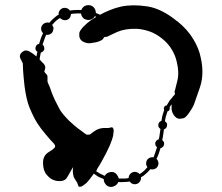

<svg xmlns="http://www.w3.org/2000/svg" viewBox="-20 -740 880 760"><path d="M680.7 -656.2Q681.6 -656.2 681.6 -656.2Q723.6 -622.1 745.1 -585Q767.6 -547.9 774.4 -512.7Q781.2 -483.4 781.2 -456.1Q781.2 -422.9 771.5 -394.5Q753.9 -342.8 748 -327.1Q742.2 -312.5 729.5 -294.9Q716.8 -276.4 708 -272.5Q704.1 -271.5 697.3 -270.5Q689.5 -268.6 682.6 -271.5Q673.8 -275.4 667 -286.1Q660.2 -295.9 659.2 -309.6Q659.2 -314.5 659.2 -319.3Q659.2 -323.2 659.2 -327.1Q657.2 -325.2 655.3 -321.3Q653.3 -318.4 651.4 -315.4Q652.3 -313.5 652.3 -311.5Q652.3 -309.6 651.4 -307.6Q651.4 -304.7 648.4 -301.8Q646.5 -299.8 643.6 -299.8Q640.6 -293 638.7 -285.2Q635.7 -278.3 634.8 -270.5Q633.8 -268.6 633.8 -265.6Q632.8 -262.7 632.8 -259.8Q637.7 -256.8 640.6 -252Q642.6 -246.1 640.6 -240.2Q639.6 -235.4 636.7 -232.4Q632.8 -229.5 628.9 -227.5Q627.9 -217.8 626 -207Q625 -196.3 622.1 -185.5Q627 -181.6 628.9 -176.8Q630.9 -171.9 628.9 -166Q627.9 -161.1 624 -158.2Q620.1 -154.3 615.2 -153.3Q612.3 -142.6 608.4 -131.8Q604.5 -121.1 599.6 -111.3Q604.5 -106.4 606.4 -99.6Q608.4 -93.8 606.4 -86.9Q603.5 -77.1 594.7 -72.3Q585.9 -67.4 576.2 -70.3Q576.2 -70.3 575.2 -70.3Q575.2 -70.3 575.2 -70.3Q569.3 -63.5 562.5 -56.6Q556.6 -50.8 548.8 -44.9Q546.9 -43 543.9 -42Q541 -40 538.1 -38.1Q538.1 -36.1 538.1 -33.2Q538.1 -31.2 537.1 -28.3Q534.2 -18.6 525.4 -13.7Q516.6 -8.8 506.8 -11.7Q502.9 -12.7 499 -15.6Q496.1 -18.6 493.2 -21.5Q482.4 -19.5 471.7 -19.5Q460 -18.6 448.2 -19.5Q444.3 -8.8 433.6 -3.9Q426.8 0 419.9 0Q416 0 412.1 -1Q402.3 -3.9 396.5 -12.7Q390.6 -20.5 390.6 -31.2Q379.9 -35.2 370.1 -40Q360.4 -45.9 351.6 -52.7Q341.8 -39.1 334 -29.3Q326.2 -19.5 322.3 -15.6Q304.7 -1 298.8 -1Q292 0 291 -2Q290 -4.9 288.1 -9.8Q286.1 -14.6 285.2 -17.6Q283.2 -20.5 276.4 -31.2Q269.5 -41 268.6 -58.6Q267.6 -63.5 268.6 -68.4Q268.6 -73.2 268.6 -78.1Q262.7 -66.4 254.9 -53.7Q248 -41 243.2 -34.2Q234.4 -23.4 218.8 -23.4Q204.1 -22.5 192.4 -27.3Q179.7 -31.2 165 -47.9Q150.4 -64.5 150.4 -94.7Q149.4 -124 173.8 -138.7Q198.2 -153.3 198.2 -160.2Q199.2 -166 189.5 -175.8Q179.7 -185.5 161.1 -208Q141.6 -230.5 127.9 -252Q113.3 -274.4 96.7 -314.5Q89.8 -331.1 85 -353.5Q80.1 -376 77.1 -399.4Q73.2 -434.6 71.3 -461.9Q70.3 -489.3 70.3 -489.3Q70.3 -489.3 61.5 -506.8Q58.6 -512.7 58.6 -517.6Q58.6 -528.3 72.3 -537.1Q82 -543.9 96.7 -536.1Q111.3 -528.3 124 -516.6Q125 -520.5 126 -525.4Q127 -530.3 127.9 -535.2Q123 -538.1 121.1 -543Q119.1 -547.9 121.1 -553.7Q122.1 -558.6 126 -562.5Q129.9 -565.4 134.8 -566.4Q137.7 -577.1 141.6 -587.9Q145.5 -598.6 150.4 -608.4Q145.5 -613.3 143.6 -620.1Q141.6 -626 143.6 -632.8Q146.5 -642.6 155.3 -647.5Q164.1 -652.3 173.8 -650.4Q173.8 -650.4 174.8 -649.4Q174.8 -649.4 174.8 -649.4Q180.7 -656.2 187.5 -663.1Q193.4 -668.9 201.2 -674.8Q203.1 -676.8 206.1 -678.7Q209 -679.7 211.9 -681.6Q211.9 -684.6 211.9 -686.5Q211.9 -688.5 212.9 -691.4Q215.8 -701.2 224.6 -706.1Q233.4 -710.9 243.2 -708Q247.1 -707 251 -704.1Q253.9 -702.1 256.8 -698.2Q267.6 -700.2 278.3 -700.2Q290 -701.2 301.8 -700.2Q305.7 -710.9 316.4 -716.8Q323.2 -719.7 330.1 -719.7Q334 -719.7 337.9 -718.8Q347.7 -715.8 353.5 -708Q359.4 -699.2 359.4 -688.5Q363.3 -687.5 367.2 -685.5Q372.1 -683.6 376 -681.6Q391.6 -690.4 413.1 -699.2Q433.6 -708 459 -713.9Q504.9 -723.6 562.5 -714.8Q620.1 -706.1 680.7 -656.2ZM672.9 -383.8Q673.8 -385.7 681.6 -418.9Q690.4 -452.1 679.7 -495.1Q674.8 -518.6 661.1 -542Q647.5 -566.4 622.1 -586.9Q596.7 -607.4 570.3 -616.2Q543.9 -625 519.5 -626Q474.6 -627 443.4 -613.3Q411.1 -598.6 410.2 -597.7Q407.2 -595.7 404.3 -594.7Q401.4 -593.8 398.4 -593.8Q394.5 -594.7 392.6 -592.8Q390.6 -589.8 387.7 -585.9Q384.8 -581.1 374 -577.1Q363.3 -572.3 339.8 -569.3Q327.1 -567.4 315.4 -572.3Q303.7 -576.2 297.9 -585Q293.9 -590.8 293.9 -597.7Q293.9 -605.5 293.9 -609.4Q295.9 -619.1 310.5 -634.8Q326.2 -650.4 338.9 -659.2Q342.8 -661.1 347.7 -665Q353.5 -668.9 360.4 -672.9Q359.4 -673.8 358.4 -674.8Q356.4 -674.8 355.5 -675.8Q350.6 -667 340.8 -663.1Q332 -659.2 322.3 -662.1Q312.5 -664.1 307.6 -670.9Q301.8 -677.7 300.8 -686.5Q290 -687.5 280.3 -686.5Q270.5 -686.5 260.7 -684.6Q260.7 -683.6 260.7 -681.6Q260.7 -679.7 259.8 -677.7Q257.8 -668 249 -663.1Q240.2 -658.2 230.5 -661.1Q226.6 -662.1 223.6 -664.1Q219.7 -666 217.8 -668.9Q215.8 -668 212.9 -666Q210.9 -665 209 -663.1Q203.1 -659.2 197.3 -653.3Q191.4 -647.5 186.5 -641.6Q189.5 -636.7 191.4 -631.8Q192.4 -626 190.4 -620.1Q188.5 -610.4 179.7 -605.5Q171.9 -600.6 163.1 -602.5Q158.2 -592.8 155.3 -583Q151.4 -573.2 148.4 -563.5Q153.3 -559.6 154.3 -554.7Q156.2 -549.8 155.3 -543.9Q153.3 -539.1 149.4 -536.1Q146.5 -532.2 141.6 -532.2Q139.6 -524.4 138.7 -517.6Q137.7 -510.7 136.7 -504.9Q141.6 -500 145.5 -495.1Q149.4 -491.2 152.3 -488.3Q162.1 -477.5 158.2 -466.8Q155.3 -456.1 155.3 -456.1Q155.3 -456.1 159.2 -451.2Q163.1 -446.3 166 -443.4Q168.9 -439.5 168 -427.7Q167 -416 170.9 -409.2Q174.8 -403.3 184.6 -374Q195.3 -345.7 213.9 -311.5Q219.7 -299.8 230.5 -287.1Q242.2 -273.4 253.9 -261.7Q277.3 -239.3 299.8 -223.6Q321.3 -207 323.2 -207Q326.2 -207 329.1 -207Q333 -208 335 -207Q339.8 -210.9 346.7 -215.8Q354.5 -221.7 363.3 -226.6Q378.9 -233.4 391.6 -233.4Q404.3 -233.4 407.2 -233.4Q410.2 -233.4 415 -234.4Q420.9 -236.3 423.8 -236.3Q425.8 -235.4 428.7 -230.5Q431.6 -225.6 427.7 -202.1Q425.8 -191.4 414.1 -163.1Q401.4 -134.8 383.8 -103.5Q379.9 -95.7 375 -87.9Q370.1 -80.1 365.2 -72.3Q364.3 -70.3 363.3 -67.4Q362.3 -65.4 360.4 -62.5Q368.2 -57.6 376 -52.7Q384.8 -47.9 394.5 -43.9Q399.4 -52.7 409.2 -56.6Q418 -60.5 428.7 -58.6Q437.5 -55.7 442.4 -48.8Q448.2 -42 450.2 -33.2Q460 -33.2 469.7 -33.2Q480.5 -33.2 489.3 -35.2Q489.3 -37.1 489.3 -38.1Q489.3 -40 490.2 -42Q493.2 -51.8 502 -56.6Q510.7 -61.5 520.5 -58.6Q523.4 -57.6 527.3 -55.7Q530.3 -53.7 532.2 -50.8Q534.2 -52.7 537.1 -53.7Q539.1 -54.7 541 -56.6Q547.9 -61.5 552.7 -66.4Q558.6 -72.3 563.5 -78.1Q560.5 -83 558.6 -88.9Q557.6 -94.7 559.6 -100.6Q561.5 -109.4 570.3 -114.3Q578.1 -119.1 587.9 -117.2Q591.8 -127 594.7 -136.7Q598.6 -146.5 601.6 -157.2Q597.7 -160.2 595.7 -165Q593.8 -169.9 594.7 -175.8Q596.7 -180.7 600.6 -184.6Q604.5 -187.5 608.4 -188.5Q611.3 -199.2 612.3 -210Q614.3 -220.7 615.2 -229.5Q610.4 -232.4 607.4 -238.3Q605.5 -244.1 607.4 -250Q608.4 -253.9 611.3 -256.8Q615.2 -260.7 619.1 -261.7Q619.1 -264.6 620.1 -267.6Q620.1 -270.5 621.1 -273.4Q622.1 -281.2 625 -289.1Q627 -296.9 629.9 -304.7Q628.9 -306.6 628.9 -308.6Q627.9 -311.5 628.9 -313.5Q629.9 -317.4 632.8 -320.3Q635.7 -322.3 639.6 -322.3Q645.5 -333 651.4 -341.8Q658.2 -349.6 663.1 -355.5Q663.1 -356.4 664.1 -357.4Q665 -359.4 666 -359.4Q669.9 -363.3 671.9 -366.2Q673.8 -368.2 671.9 -371.1Q670.9 -375 670.9 -377.9Q671.9 -380.9 672.9 -383.8Z"/></svg>

Font: No Time for a New Roman
Style: XXL
Weight: 400
Monospace: yes
Designer: Arthur Shnapir
Foundry: Arthur Shnapir
Version: Version_01